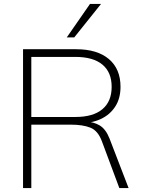

<svg xmlns="http://www.w3.org/2000/svg" viewBox="-20 -955 724 975"><path d="M97 0V-705H367Q474 -705 533 -655Q592 -605 592 -514Q592 -455 565 -413.5Q538 -372 491.5 -350.5Q445 -329 385 -329L406 -337H414Q454 -337 485.5 -318.5Q517 -300 536 -252L633 0H586L498 -236Q478 -291 439.5 -306.5Q401 -322 340 -322H139V0ZM139 -361H363Q453 -361 500 -400.5Q547 -440 547 -514Q547 -588 500 -627Q453 -666 363 -666H139ZM319 -765 437 -935H493L357 -765Z"/></svg>

Font: Mulish ExtraLight ExtraLight
Style: Regular
Weight: 250
Version: Version 3.603